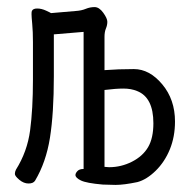

<svg xmlns="http://www.w3.org/2000/svg" viewBox="-20 -506 540 542"><path d="M216 -416 132 -409V-291Q132 -186 121 -117Q110 -48 79 4Q74 12 60.5 12Q47 12 34.5 1.5Q22 -9 22 -15Q22 -21 25 -27Q57 -78 65 -138Q73 -198 73 -281V-387Q73 -417 71 -438Q69 -459 69 -466Q69 -473 70 -475Q73 -482 85 -482Q97 -482 110 -476Q123 -470 124 -469L194 -475Q210 -476 222 -481Q234 -486 247 -486Q260 -486 271.5 -470Q283 -454 283 -444.5Q283 -435 279 -425.5Q275 -416 275 -402V-308Q314 -311 358 -311Q402 -311 438 -268Q474 -225 474 -163Q474 -120 459.5 -84.5Q445 -49 419.5 -24Q394 1 368 8Q330 16 306 16L270 15Q224 11 208.5 3.5Q193 -4 193 -12Q193 -17 198.5 -23Q204 -29 216 -29ZM275 -252V-35L288 -34Q322 -34 352.5 -49.5Q383 -65 398 -90.5Q413 -116 413 -158Q413 -231 367 -249Q350 -256 328.5 -256Q307 -256 275 -252Z"/></svg>

Font: Moon Stars Kai HW
Style: Regular
Weight: 400
Designer: GuiWonder
Version: Version 1.101